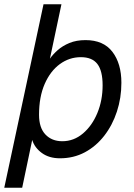

<svg xmlns="http://www.w3.org/2000/svg" viewBox="-28 -730 627 900"><path d="M-8 150 176 -710H260L206 -455Q220 -475 242.5 -495Q265 -515 297.5 -528.5Q330 -542 373 -542Q457 -542 499 -487Q541 -432 541 -342Q541 -271 520 -207Q499 -143 460.5 -93.5Q422 -44 369.5 -16Q317 12 253 12Q202 12 168 -13Q134 -38 123 -74L76 150ZM264 -68Q318 -68 361 -104.5Q404 -141 428.5 -200.5Q453 -260 453 -330Q453 -398 428.5 -430Q404 -462 351 -462Q297 -462 252.5 -429.5Q208 -397 181.5 -336.5Q155 -276 155 -192Q155 -131 185 -99.5Q215 -68 264 -68Z"/></svg>

Font: Geist Regular
Style: Italic
Weight: 400
Italic angle: -12°
Designer: Basement.studio, Andrés Briganti, Mateo Zaragoza
Foundry: Basement.studio, Vercel, Andrés Briganti, Guido Ferreyra, Mateo Zaragoza
Version: Version 1.500; ttfautohint (v1.8.4.7-5d5b)